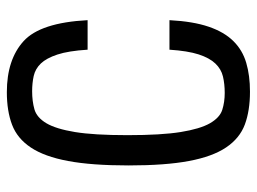

<svg xmlns="http://www.w3.org/2000/svg" viewBox="-114 -622 747 558"><g transform="rotate(-90 259.0 -343.5)"><path d="M393.1 -224Q389.6 -170.9 379.4 -139.2Q369.1 -107.6 352.9 -90.6Q336.7 -73.6 315 -68.5Q293.3 -63.4 267.4 -63.4Q240.6 -63.4 218.1 -70.6Q195.6 -77.9 179.2 -106.4Q162.9 -135 153.8 -191.3Q144.7 -247.6 144.7 -346Q144.7 -443.6 153.8 -498.8Q162.9 -554 179.4 -581.8Q196 -609.6 219.7 -616.4Q243.4 -623.1 272.4 -623.1Q295.7 -623.1 316.5 -618.6Q337.3 -614 352.9 -597.9Q368.4 -581.7 379 -549.7Q389.6 -517.7 393.1 -461.9H478.9Q471.7 -599 418.1 -647.8Q364.4 -696.6 269.7 -696.6Q215.1 -696.6 175.1 -681.5Q135.1 -666.4 108.8 -626.9Q82.4 -587.4 69.6 -518.7Q56.7 -450 56.7 -342.7Q56.7 -235.7 69.6 -167.3Q82.4 -98.9 109 -59.4Q135.6 -19.9 175.7 -4.9Q215.9 10 271.1 10Q318.1 10 355 -0.9Q391.9 -11.7 418.2 -38.4Q444.6 -65.1 459.9 -110.2Q475.3 -155.3 478.9 -224Z"/></g></svg>

Font: Secuela Black
Style: Regular
Weight: 900
Designer: Fernando Haro
Foundry: deFharo
Version: Version 1.704